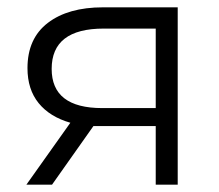

<svg xmlns="http://www.w3.org/2000/svg" viewBox="-20 -504 597 524"><path d="M465 -484V0H405V-160H253H235L122 0H52L172 -169Q116 -185 85.5 -222.5Q55 -260 55 -318Q55 -399 110.5 -441.5Q166 -484 261 -484ZM259 -209H405V-426H263Q121 -426 121 -316Q121 -209 259 -209Z"/></svg>

Font: Montserrat Ace
Style: Regular
Weight: 400
Designer: Julieta Ulanovsky
Foundry: Julieta Ulanovsky
Version: Version 1